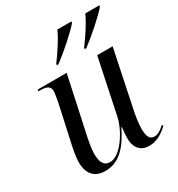

<svg xmlns="http://www.w3.org/2000/svg" viewBox="-181 -874 929 1002"><g transform="rotate(-30 283.5 -373.0)"><path d="M388 -605 386 -596H396C449 -635 535 -711 565 -747L567 -756H482C463 -711 421 -649 388 -605ZM220 -605 218 -596H228C281 -635 366 -710 397 -747L399 -756H314C294 -710 253 -649 220 -605ZM427 10C476 10 515 -18 542 -45L537 -52C514 -31 496 -19 473 -19C446 -19 435 -43 435 -88C435 -116 443 -171 450 -200L520 -536H427L358 -207C343 -132 272 -19 208 -19C169 -19 156 -48 156 -100C156 -129 167 -187 176 -225L243 -536H69L67 -526H78C114 -526 137 -519 137 -487C137 -475 131 -445 127 -421L82 -216C74 -180 64 -132 64 -99C64 -40 90 9 163 9C246 9 301 -50 348 -147H351C348 -123 346 -97 346 -80C346 -30 371 10 427 10Z"/></g></svg>

Font: Noto Serif Display SemiCondensed
Style: Italic
Weight: 400
Width: 4
Italic angle: -12°
Designer: Monotype Design Team
Foundry: Monotype Imaging Inc.
Version: Version 2.009